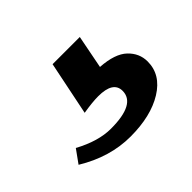

<svg xmlns="http://www.w3.org/2000/svg" viewBox="-71 -165 444 444"><g transform="rotate(-45 151.0 57.0)"><path d="M292 85Q292 128 250 154Q208 180 141 180Q74 180 10 141L33 109Q81 135 122 135Q203 135 203 92Q203 61 154 61Q135 61 105 66L132 -66H221L205 16Q251 19 271.5 38.5Q292 58 292 85Z"/></g></svg>

Font: Halant
Style: Bold
Weight: 700
Designer: Hitesh Malaviya (Devanagari), Satya Rajpurohit (Latin)
Foundry: Indian Type Foundry
Version: Version 1.101;PS 1.0;hotconv 1.0.78;makeotf.lib2.5.61930; tt